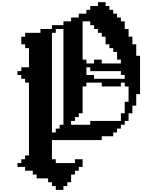

<svg xmlns="http://www.w3.org/2000/svg" viewBox="-20 -1306 1326 1790"><path d="M357.1 -1000H214.3V-964.3H178.6V-892.9H214.3V-857.1H250V-678.6H178.6V-642.9H142.9V-607.1H178.6V-571.4H214.3V-535.7H250V142.9H214.3V178.6H178.6V214.3H142.9V250H214.3V285.7H285.7V321.4H321.4V357.1H428.6V392.9H464.3V428.6H500V464.3H571.4V428.6H607.1V392.9H642.9V321.4H678.6V285.7H714.3V250H750V178.6H678.6V214.3H500V178.6H464.3V0H928.6V-35.7H1035.7V-71.4H1071.4V-107.1H1107.1V-142.9H1142.9V-178.6H1178.6V-250H1214.3V-321.4H1250V-428.6H1285.7V-785.7H1250V-892.9H1214.3V-964.3H1178.6V-1035.7H1142.9V-1107.1H1107.1V-1142.9H1071.4V-1178.6H1035.7V-1214.3H1000V-1250H964.3V-1285.7H892.9V-1250H821.4V-1214.3H785.7V-1178.6H714.3V-1142.9H642.9V-1107.1H571.4V-1071.4H464.3V-1035.7H357.1ZM571.4 -1035.7V-142.9H535.7V-107.1H500V-71.4H464.3V-1000H500V-1035.7ZM821.4 -1107.1V-1071.4H857.1V-1035.7H892.9V-1000H928.6V-964.3H964.3V-892.9H1000V-857.1H1035.7V-821.4H1071.4V-750H1107.1V-714.3H928.6V-750H857.1V-714.3H785.7V-750H750V-1107.1ZM1142.9 -607.1V-571.4H857.1V-607.1H785.7V-678.6H821.4V-642.9H1107.1V-607.1ZM1178.6 -500V-357.1H1142.9V-250H1107.1V-178.6H821.4V-142.9H642.9V-178.6H678.6V-214.3H714.3V-250H750V-500H785.7V-535.7H928.6V-500H1107.1V-535.7H1142.9V-500Z"/></svg>

Font: Gossip High Pixel
Style: Regular
Weight: 500
Width: 7
Designer: Deborah Khodanovich
Version: Version 1.001;Glyphs 3.3.1 (3343)